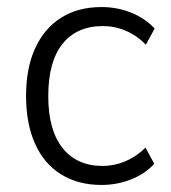

<svg xmlns="http://www.w3.org/2000/svg" viewBox="-20 -517 484 545"><path d="M268 8Q202 8 153.5 -22Q105 -52 79.5 -109Q54 -166 54 -245Q54 -324 80 -380.5Q106 -437 154 -467Q202 -497 268 -497Q313 -497 352.5 -481Q392 -465 419 -436L394 -390Q369 -416 337.5 -429.5Q306 -443 272 -443Q198 -443 157.5 -392.5Q117 -342 117 -244Q117 -148 157.5 -97Q198 -46 271 -46Q305 -46 336.5 -59.5Q368 -73 393 -98L418 -52Q391 -23 351.5 -7.5Q312 8 268 8Z"/></svg>

Font: Nunito Sans 10pt SemiCondensed Light
Style: Regular
Weight: 300
Width: 4
Designer: Vernon Adams
Foundry: Vernon Adams
Version: Version 3.101;gftools[0.9.27]